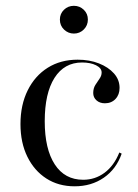

<svg xmlns="http://www.w3.org/2000/svg" viewBox="-20 -633 478 664"><path d="M237.9 11.3Q182.3 11.3 140.3 -15.7Q98.4 -42.7 74.6 -91.1Q50.8 -139.5 50.8 -204Q50.8 -270.2 75.8 -320.6Q100.8 -371 145.2 -398.8Q189.5 -426.6 248.4 -426.6Q289.5 -426.6 322.2 -413.7Q354.8 -400.8 374.2 -379Q393.5 -357.3 393.5 -329Q393.5 -305.6 379.4 -290.7Q365.3 -275.8 342.7 -275.8Q325 -275.8 313.7 -285.9Q302.4 -296 302.4 -311.3Q302.4 -327.4 309.7 -339.1Q316.9 -350.8 324.2 -360.9Q331.5 -371 331.5 -382.3Q331.5 -397.6 312.1 -407.3Q292.7 -416.9 263.7 -416.9Q202.4 -416.9 168.5 -363.7Q134.7 -310.5 134.7 -213.7Q134.7 -117.7 169.4 -64.5Q204 -11.3 267.7 -11.3Q308.9 -11.3 341.5 -35.5Q374.2 -59.7 392.7 -105.6L400.8 -101.6Q382.3 -48.4 339.1 -18.5Q296 11.3 237.9 11.3ZM235.5 -516.9Q216.1 -516.9 201.6 -530.6Q187.1 -544.4 187.1 -565.3Q187.1 -585.5 201.2 -599.2Q215.3 -612.9 235.5 -612.9Q255.6 -612.9 269.8 -599.2Q283.9 -585.5 283.9 -565.3Q283.9 -545.2 269.8 -531Q255.6 -516.9 235.5 -516.9Z"/></svg>

Font: Playfair 144pt
Style: Regular
Weight: 400
Designer: Claus Eggers Sørensen
Foundry: Claus Eggers Sørensen
Version: Version 2.001;gftools[0.9.30]